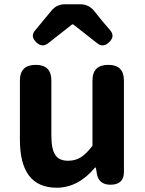

<svg xmlns="http://www.w3.org/2000/svg" viewBox="-20 -863 677 897"><path d="M245 14Q73 14 73 -210V-487Q73 -560 147 -560Q220 -560 220 -487V-229Q220 -165 239 -138Q257 -112 298 -112Q332 -112 357.5 -128Q383 -144 412 -182V-487Q412 -560 486 -560Q559 -560 559 -487V-280V-60Q559 0 496 0Q440 0 432 -54L428 -80H424Q345 14 245 14ZM150 -665Q120 -693 144 -721L221 -814Q245 -843 283 -843H355Q394 -843 419 -813L456 -767L495 -721Q519 -693 489 -665Q462 -639 434 -661L322 -749H317L205 -661Q177 -639 150 -665Z"/></svg>

Font: GenSenRounded TW B
Style: Regular
Weight: 700
Version: Version 1.501;PS 1;hotconv 16.6.51;makeotf.lib2.5.65220